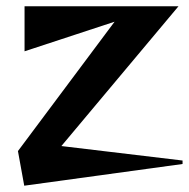

<svg xmlns="http://www.w3.org/2000/svg" viewBox="-20 -577 600 610"><path d="M57 13 37 -97 344 -508 58 -414V-557H547L175 -113L560 -67V-56Z"/></svg>

Font: Reggae One
Style: Regular
Weight: 400
Designer: Fontworks Inc.
Foundry: Fontworks Inc.
Version: Version 1.100